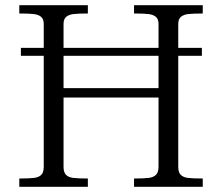

<svg xmlns="http://www.w3.org/2000/svg" viewBox="-20 -720 854 740"><path d="M60.5 -535.5H758.1V-504.9H60.5ZM591 -700H761.4V-668Q725 -668 706.4 -665.9Q687.9 -663.9 677.4 -655.2Q667 -646.5 667 -627.6V-77.4Q667 -56.1 676.2 -46.5Q685.4 -36.9 703.7 -34.4Q722 -32 761.4 -32V0H591ZM148.6 -77.4V-627.6Q148.6 -646.5 138.2 -655.2Q127.9 -663.9 109.3 -665.9Q90.8 -668 54.4 -668V-700H224.9V0H54.4V-32Q93.8 -32 112 -34.4Q130.2 -36.9 139.4 -46.5Q148.6 -56.1 148.6 -77.4ZM148.6 -700H318.6V-668Q282.4 -668 264 -665.9Q245.6 -663.9 235.2 -655.2Q224.9 -646.5 224.9 -627.6V-77.4Q224.9 -56.1 234.1 -46.5Q243.2 -36.9 261.5 -34.4Q279.8 -32 318.6 -32V0H148.6ZM178.1 -380.2H608.8V-344H178.1ZM591 -77.4V-627.6Q591 -646.5 580.6 -655.2Q570.1 -663.9 551.6 -665.9Q533 -668 496.6 -668V-700H667V0H496.6V-32Q535.6 -32 553.9 -34.4Q572.1 -36.9 581.6 -46.6Q591 -56.2 591 -77.4Z"/></svg>

Font: Didactic
Style: Regular
Weight: 400
Designer: Tyler Finck
Foundry: Etcetera Type Co
Version: Version 3.007;FEAKit 1.0